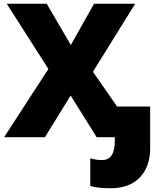

<svg xmlns="http://www.w3.org/2000/svg" viewBox="-20 -734 840 1027"><path d="M720.2 0H497.1L357.9 -223.1L220.2 0H2L238.8 -365.2L16.1 -713.9H230L358.9 -493.2L482.9 -713.9H703.1L477.1 -350.1ZM573.2 272.9Q503.9 272.9 462.9 261.2V112.8Q493.7 122.1 524.9 122.1Q561 122.1 577.6 95.9Q594.2 69.8 594.2 18.1V-164.1H783.2V58.1Q783.2 158.2 727.5 215.6Q671.9 272.9 573.2 272.9Z"/></svg>

Font: Open Sans ExtBd
Style: Bold
Weight: 800
Foundry: Ascender Corporation
Version: Version 1.10